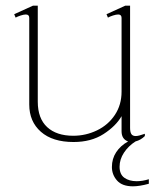

<svg xmlns="http://www.w3.org/2000/svg" viewBox="-20 -490 574 676"><path d="M504 141V157Q471 166 448 166Q410 166 392 145.5Q374 125 374 98Q374 69 389 46Q404 23 431 8Q408 0 408 -28V-81Q388 -46 344.5 -18Q301 10 239 10Q165 10 124 -26Q83 -62 83 -122V-427Q83 -439 71 -439Q64 -439 53 -435.5Q42 -432 35 -428L30 -440L96 -470H113V-132Q113 -73 146 -42.5Q179 -12 238 -12Q282 -12 321.5 -31Q361 -50 384.5 -85.5Q408 -121 408 -167V-427Q408 -439 396 -439Q389 -439 378 -435.5Q367 -432 360 -428L355 -440L421 -470H438V-40Q438 -25 442.5 -18Q447 -11 458 -11Q468 -11 490 -19V-11Q476 3 457 8Q432 24 416.5 47.5Q401 71 401 97Q401 124 418 136Q435 148 461 148Q482 148 504 141Z"/></svg>

Font: Taviraj Thin
Style: Regular
Weight: 100
Designer: Katatrad Team
Foundry: CadsonDemak
Version: Version 1.030